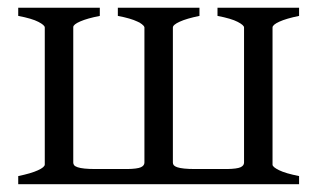

<svg xmlns="http://www.w3.org/2000/svg" viewBox="-20 -474 816 494"><path d="M493.2 -454.1V-433.1Q460 -426.3 442.4 -418.2Q424.8 -410.2 424.8 -403.3V-55.7Q424.8 -51.8 427.2 -48.8Q429.7 -45.9 436 -43.7Q442.4 -41.5 453.9 -40.3Q465.3 -39.1 482.9 -39.1H564.5Q589.8 -39.6 598.9 -43.7Q607.9 -47.9 607.9 -55.7V-403.3Q607.9 -409.2 591.6 -417.7Q575.2 -426.3 539.6 -433.1V-454.1H749.5V-433.1Q716.3 -426.3 698.7 -418.2Q681.2 -410.2 681.2 -403.3V-50.3Q681.2 -44.4 698 -36.1Q714.8 -27.8 749.5 -21V0H26.9V-21Q60.1 -27.8 77.6 -35.9Q95.2 -43.9 95.2 -50.8V-403.3Q95.2 -409.2 78.9 -417.7Q62.5 -426.3 26.9 -433.1V-454.1H236.8V-433.1Q204.6 -426.8 186.5 -418.9Q168.5 -411.1 168.5 -404.3V-55.7Q168.5 -51.8 170.9 -48.8Q173.3 -45.9 179.7 -43.7Q186 -41.5 197.5 -40.3Q209 -39.1 226.6 -39.1H308.1Q333.5 -39.6 342.5 -43.7Q351.6 -47.9 351.6 -55.7V-403.8Q350.6 -407.7 344.7 -412.1Q343.8 -412.6 343.5 -412.8Q343.3 -413.1 342.3 -413.6Q340.8 -415 339.8 -415.5Q335.9 -417.5 333.5 -418.5Q316.4 -426.8 283.2 -433.1V-454.1Z"/></svg>

Font: Akkhara
Style: Regular
Weight: 400
Designer: J. Victor Gaultney
Version: Version 1.00 June 13, 2006, initial release